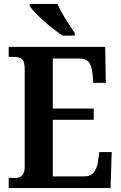

<svg xmlns="http://www.w3.org/2000/svg" viewBox="-20 -951 611 971"><path d="M24 0V-51H57Q79 -51 92 -64Q105 -77 105 -109V-600Q105 -642 90 -652.5Q75 -663 55 -663H24V-714H512L515 -532H452L448 -578Q445 -614 431 -634.5Q417 -655 382 -655H247V-402H454V-345H247V-59H406Q440 -59 456 -81Q472 -103 476 -136L482 -182H545L539 0ZM296 -771Q275 -785 250 -804.5Q225 -824 200.5 -846Q176 -868 157 -888Q138 -908 130 -921V-931H271Q280 -909 295.5 -882Q311 -855 328 -829Q345 -803 358 -784V-771Z"/></svg>

Font: Noto Serif Khmer Condensed
Style: Bold
Weight: 700
Width: 3
Designer: Danh Hong and the Monotype Design Team
Foundry: Monotype Imaging Inc.
Version: Version 2.004; ttfautohint (v1.8.4.7-5d5b)